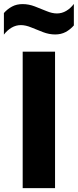

<svg xmlns="http://www.w3.org/2000/svg" viewBox="-34 -965 399 985"><path d="M82.4 0V-700H248.4V0ZM-14 -787.5V-898.1Q4.2 -918.8 27.8 -931.4Q51.2 -944 82.1 -944Q113.5 -944 144.7 -932Q175.9 -920 204.8 -908Q233.6 -896 258.1 -896Q283.5 -896 305.7 -909.1Q327.9 -922.2 344.9 -944.8V-834.5Q326.4 -813.4 302.9 -800.8Q279.4 -788.2 249.1 -788.2Q217.8 -788.2 186.6 -800.2Q155.4 -812.2 126.5 -824.2Q97.6 -836.2 73.1 -836.2Q47.9 -836.2 25.7 -823.3Q3.5 -810.4 -14 -787.5Z"/></svg>

Font: Geologica-Sharp
Style: Regular
Weight: 100
Designer: Sindre Bremnes, Frode Helland
Foundry: Monokrom Skriftforlag AS
Version: Version 1.010;gftools[0.9.28]